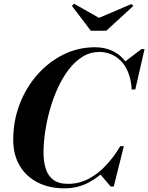

<svg xmlns="http://www.w3.org/2000/svg" viewBox="-20 -1018 809 1048"><path d="M332.5 10Q248.3 10 185.3 -22.2Q122.3 -54.5 87.3 -114Q52.2 -173.5 52.2 -255Q52.2 -357.5 87.1 -448.8Q122 -540 183.6 -610Q245.2 -680 325.8 -720Q406.3 -760 497.5 -760Q561.5 -760 608.9 -732.2Q656.3 -704.5 682.8 -652.9Q709.3 -601.2 709.8 -529.7H698.8Q695.3 -585.7 678.8 -624.9Q662.3 -664 637.3 -688.1Q612.3 -712.2 582.5 -723.4Q552.8 -734.5 522.5 -734.5Q472.8 -734.5 430.9 -708.6Q389 -682.7 355.1 -638.4Q321.3 -594 295.4 -537.5Q269.5 -481 252.3 -419.2Q235 -357.5 226.3 -297.2Q217.5 -237 217.5 -185.2Q217.5 -136.7 229.4 -98.1Q241.3 -59.5 270.5 -37Q299.8 -14.5 351.8 -14.5Q411.3 -14.5 463.4 -41.9Q515.5 -69.3 559.1 -116.1Q602.8 -163 636.5 -220.3H647.8Q617.8 -158.8 571.3 -106.3Q524.8 -53.8 464.4 -21.9Q404 10 332.5 10ZM584 0 525.5 -68.7Q546.5 -87.7 568.1 -110.5Q589.8 -133.3 609.8 -164L636.5 -220.3H656L601 0ZM698.8 -529.7 697.5 -583.5Q691 -612 681.9 -634.3Q672.8 -656.5 657.3 -678L752 -750H769L718.5 -529.7ZM475.7 -850.3 372.5 -985.8 384.5 -997.5 520.5 -920.5 697.3 -996 707.8 -985.8 560.3 -850.3Z"/></svg>

Font: Bodoni Moda
Style: Italic
Weight: 400
Italic angle: -13°
Designer: Owen Earl
Foundry: indestructible type
Version: Version 2.005